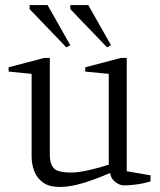

<svg xmlns="http://www.w3.org/2000/svg" viewBox="-20 -729 631 759"><path d="M216 10Q174 10 150 -7.5Q126 -25 115.5 -52.5Q105 -80 105 -110V-437L14 -446V-463L155 -500H177V-115Q177 -82 192 -64.5Q207 -47 262 -47Q291 -47 334 -57Q377 -67 410 -78V-437L317 -446V-463L458 -500H481V-52L575 -36V-12Q546 -3 516.5 0.5Q487 4 470 4Q454 4 436.5 -9Q419 -22 415 -45Q387 -33 352.5 -20Q318 -7 283 1.5Q248 10 216 10ZM403 -542 258 -693V-709H329L419 -550ZM242 -542 97 -693V-709H168L258 -550Z"/></svg>

Font: Manuale Light
Style: Regular
Weight: 300
Designer: Eduardo Tunni / Pablo Cosgaya
Foundry: Eduardo Tunni / Pablo Cosgaya
Version: Version 1.002